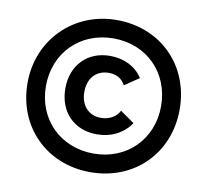

<svg xmlns="http://www.w3.org/2000/svg" viewBox="-80 -798 965 895"><g transform="rotate(10 403.0 -350.0)"><path d="M403 10C611 10 763 -142 763 -350C763 -558 611 -710 403 -710C199 -710 43 -554 43 -350C43 -142 195 10 403 10ZM403 -78C245 -78 130 -193 130 -350C130 -508 245 -623 403 -623C560 -623 675 -508 675 -350C675 -193 560 -78 403 -78ZM402 -169C469 -169 527 -198 562 -250L495 -297C480 -266 446 -248 408 -248C349 -248 311 -290 311 -354C311 -419 349 -461 409 -461C445 -461 472 -445 487 -416L555 -462C525 -511 467 -540 401 -540C294 -540 221 -465 221 -355C221 -244 294 -169 402 -169Z"/></g></svg>

Font: Fixel Display Medium
Style: Regular
Weight: 500
Designer: AlfaBravo + MacPaw
Foundry: Kyrylo Tkachov, Marchela Mozhyna, Serhii Makarenko, Maria Weinstein, Zakhar Kryvoshyya
Version: Version 1.211